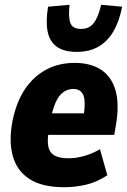

<svg xmlns="http://www.w3.org/2000/svg" viewBox="-20 -772 532 803"><path d="M249 11Q156 11 103 -23.5Q50 -58 33 -121Q16 -184 33 -270Q50 -349 86 -401.5Q122 -454 174.5 -481.5Q227 -509 292 -509Q358 -509 401 -481.5Q444 -454 461.5 -399.5Q479 -345 467 -262L458 -208H164L178 -298H345L329 -282Q336 -328 333.5 -353Q331 -378 318.5 -389Q306 -400 287 -400Q263 -400 244 -386Q225 -372 212 -342Q199 -312 190 -263L184 -225Q177 -185 182 -159.5Q187 -134 207.5 -122Q228 -110 267 -110Q298 -110 333 -120Q368 -130 398 -148L429 -39Q383 -9 337.5 1Q292 11 249 11ZM301 -555Q247 -555 217 -577Q187 -599 179 -641Q171 -683 181 -744L271 -752Q265 -700 274.5 -675.5Q284 -651 319 -651Q353 -651 372 -675.5Q391 -700 403 -752L491 -744Q479 -683 454.5 -641Q430 -599 392 -577Q354 -555 301 -555Z"/></svg>

Font: Nunito Sans 10pt Condensed Black
Style: Italic
Weight: 900
Width: 3
Italic angle: -9°
Designer: Vernon Adams
Foundry: Vernon Adams
Version: Version 3.101;gftools[0.9.27]